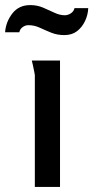

<svg xmlns="http://www.w3.org/2000/svg" viewBox="-61 -735 367 755"><path d="M76 -440Q76 -441 73.5 -454Q71 -467 68 -480.5Q65 -494 64 -497H175V0H76ZM286 -703Q285 -677 273.5 -652.5Q262 -628 242 -612.5Q222 -597 192 -597Q164 -597 140.5 -606.5Q117 -616 95.5 -626Q74 -636 51 -636Q38 -636 27.5 -628Q17 -620 15 -608H-41Q-38 -649 -12.5 -682Q13 -715 58 -715Q85 -715 108.5 -705Q132 -695 153 -685Q174 -675 194 -675Q206 -675 217.5 -682.5Q229 -690 232 -703Z"/></svg>

Font: Rosario SemiBold
Style: Regular
Weight: 600
Designer: Hector Gatti
Foundry: Omnibus Type
Version: Version 1.101; ttfautohint (v1.8.1.43-b0c9)